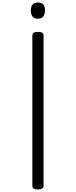

<svg xmlns="http://www.w3.org/2000/svg" viewBox="-20 -535 594 1507"><path d="M278 -285Q322 -285 322 -257V925Q322 938 311 945Q300 952 278 952Q234 952 234 925V-257Q234 -271 245 -278Q256 -285 278 -285ZM278 -515Q305 -515 319.5 -499.5Q334 -484 333 -452Q332 -421 318.5 -404.5Q305 -388 278 -388Q250 -388 236 -404.5Q222 -421 222 -452Q222 -484 236 -499.5Q250 -515 278 -515Z"/></svg>

Font: Playwrite ID
Style: Regular
Weight: 400
Designer: Veronika Burian, José Scaglione
Foundry: TypeTogether
Version: Version 1.002